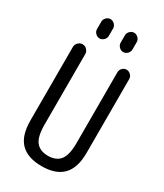

<svg xmlns="http://www.w3.org/2000/svg" viewBox="-231 -1029 963 1127"><g transform="rotate(30 250.0 -465.0)"><path d="M59.6 -190.4V-688.5Q59.6 -705.1 72.3 -717.8Q85 -730.5 102.1 -730.5Q119.1 -730.5 131.3 -717.8Q143.6 -705.1 143.6 -688.5V-210Q143.6 -128.9 170.4 -95.2Q197.3 -61.5 252 -61.5Q306.6 -61.5 333.5 -95.2Q360.4 -128.9 360.4 -210V-690.4Q360.4 -706.1 372.1 -718.3Q383.8 -730.5 399.9 -730.5Q416 -730.5 428.2 -718.3Q440.4 -706.1 440.4 -690.4V-190.4Q440.4 -87.9 392.6 -39.1Q344.7 9.8 250 9.8Q155.3 9.8 107.4 -38.6Q59.6 -86.9 59.6 -190.4ZM290 -900.4Q290 -916 302.2 -928.2Q314.5 -940.4 330.1 -940.4Q345.7 -940.4 357.9 -928.2Q370.1 -916 370.1 -900.4V-849.6Q370.1 -834 357.9 -821.8Q345.7 -809.6 330.1 -809.6Q314.5 -809.6 302.2 -821.8Q290 -834 290 -849.6ZM129.9 -900.4Q129.9 -916 142.1 -928.2Q154.3 -940.4 169.9 -940.4Q185.5 -940.4 197.8 -928.2Q210 -916 210 -900.4V-849.6Q210 -834 197.8 -821.8Q185.5 -809.6 169.9 -809.6Q154.3 -809.6 142.1 -821.8Q129.9 -834 129.9 -849.6Z"/></g></svg>

Font: Rounded Mgen+ 1m regular
Style: Regular
Weight: 400
Designer: [Source Han Sans]
Ryoko NISHIZUKA  (kana & ideographs); Paul D. Hunt (Latin, Greek & Cyrillic); Wenlong ZHANG  (bopomofo
Version: Version 1.059.20150602